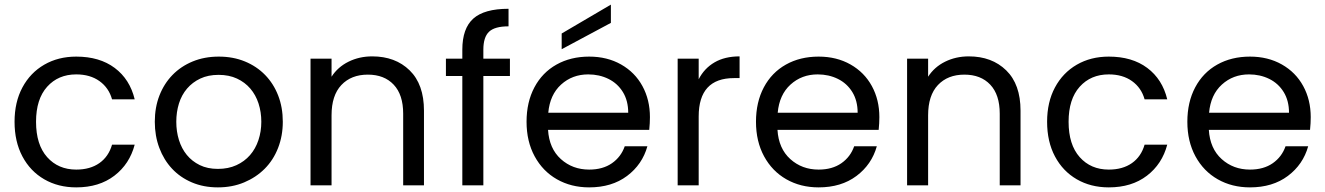

<svg xmlns="http://www.w3.org/2000/svg" viewBox="-20 -802 5736 831"><path d="M43 -275Q43 -360 77 -423.5Q111 -487 171.5 -522Q232 -557 310 -557Q411 -557 476.5 -508Q542 -459 563 -372H465Q451 -422 410.5 -451Q370 -480 310 -480Q232 -480 184 -426.5Q136 -373 136 -275Q136 -176 184 -122Q232 -68 310 -68Q370 -68 410 -96Q450 -124 465 -176H563Q541 -92 475 -41.5Q409 9 310 9Q232 9 171.5 -26Q111 -61 77 -125Q43 -189 43 -275Z M923 9Q861 9 810.5 -12.5Q760 -34 724.5 -72Q689 -110 669.5 -162Q650 -214 650 -275Q650 -337 670 -388.5Q690 -440 726.5 -477.5Q763 -515 814 -536Q865 -557 927 -557Q989 -557 1040 -536Q1091 -515 1127.5 -477.5Q1164 -440 1184 -388.5Q1204 -337 1204 -275Q1204 -214 1183.5 -161.5Q1163 -109 1125.5 -71.5Q1088 -34 1036.5 -12.5Q985 9 923 9ZM923 -71Q968 -71 1003 -87Q1038 -103 1062 -130.5Q1086 -158 1098.5 -195.5Q1111 -233 1111 -275Q1111 -317 1099 -354Q1087 -391 1063.5 -418.5Q1040 -446 1005.5 -462Q971 -478 926 -478Q881 -478 847 -462Q813 -446 789.5 -418.5Q766 -391 754.5 -354Q743 -317 743 -275Q743 -233 754.5 -196Q766 -159 788.5 -131.5Q811 -104 844.5 -87.5Q878 -71 923 -71Z M1591 -558Q1691 -558 1753 -497.5Q1815 -437 1815 -323V0H1725V-310Q1725 -392 1684 -435.5Q1643 -479 1572 -479Q1500 -479 1457.5 -434Q1415 -389 1415 -303V0H1324V-548H1415V-470Q1442 -512 1488.5 -535Q1535 -558 1591 -558Z M2187 -473H2072V0H1981V-473H1910V-548H1981V-587Q1981 -679 2028.5 -721.5Q2076 -764 2181 -764V-688Q2121 -688 2096.5 -664.5Q2072 -641 2072 -587V-548H2187Z M2793 -295Q2793 -269 2790 -240H2352Q2357 -159 2407.5 -113.5Q2458 -68 2530 -68Q2589 -68 2628.5 -95.5Q2668 -123 2684 -169H2782Q2760 -90 2694 -40.5Q2628 9 2530 9Q2452 9 2390.5 -26Q2329 -61 2294 -125.5Q2259 -190 2259 -275Q2259 -360 2293 -424Q2327 -488 2388.5 -522.5Q2450 -557 2530 -557Q2608 -557 2668 -523Q2728 -489 2760.5 -429.5Q2793 -370 2793 -295ZM2699 -314Q2699 -366 2676 -403.5Q2653 -441 2613.5 -460.5Q2574 -480 2526 -480Q2457 -480 2408.5 -436Q2360 -392 2353 -314ZM2624 -703 2411 -589V-657L2624 -782Z M3004 -459Q3028 -506 3072.5 -532Q3117 -558 3181 -558V-464H3157Q3004 -464 3004 -298V0H2913V-548H3004Z M3786 -295Q3786 -269 3783 -240H3345Q3350 -159 3400.5 -113.5Q3451 -68 3523 -68Q3582 -68 3621.5 -95.5Q3661 -123 3677 -169H3775Q3753 -90 3687 -40.5Q3621 9 3523 9Q3445 9 3383.5 -26Q3322 -61 3287 -125.5Q3252 -190 3252 -275Q3252 -360 3286 -424Q3320 -488 3381.5 -522.5Q3443 -557 3523 -557Q3601 -557 3661 -523Q3721 -489 3753.5 -429.5Q3786 -370 3786 -295ZM3692 -314Q3692 -366 3669 -403.5Q3646 -441 3606.5 -460.5Q3567 -480 3519 -480Q3450 -480 3401.5 -436Q3353 -392 3346 -314Z M4173 -558Q4273 -558 4335 -497.5Q4397 -437 4397 -323V0H4307V-310Q4307 -392 4266 -435.5Q4225 -479 4154 -479Q4082 -479 4039.5 -434Q3997 -389 3997 -303V0H3906V-548H3997V-470Q4024 -512 4070.5 -535Q4117 -558 4173 -558Z M4512 -275Q4512 -360 4546 -423.5Q4580 -487 4640.5 -522Q4701 -557 4779 -557Q4880 -557 4945.5 -508Q5011 -459 5032 -372H4934Q4920 -422 4879.5 -451Q4839 -480 4779 -480Q4701 -480 4653 -426.5Q4605 -373 4605 -275Q4605 -176 4653 -122Q4701 -68 4779 -68Q4839 -68 4879 -96Q4919 -124 4934 -176H5032Q5010 -92 4944 -41.5Q4878 9 4779 9Q4701 9 4640.5 -26Q4580 -61 4546 -125Q4512 -189 4512 -275Z M5653 -295Q5653 -269 5650 -240H5212Q5217 -159 5267.5 -113.5Q5318 -68 5390 -68Q5449 -68 5488.5 -95.5Q5528 -123 5544 -169H5642Q5620 -90 5554 -40.5Q5488 9 5390 9Q5312 9 5250.5 -26Q5189 -61 5154 -125.5Q5119 -190 5119 -275Q5119 -360 5153 -424Q5187 -488 5248.5 -522.5Q5310 -557 5390 -557Q5468 -557 5528 -523Q5588 -489 5620.5 -429.5Q5653 -370 5653 -295ZM5559 -314Q5559 -366 5536 -403.5Q5513 -441 5473.5 -460.5Q5434 -480 5386 -480Q5317 -480 5268.5 -436Q5220 -392 5213 -314Z"/></svg>

Font: A Bank Premium Regular
Style: Regular
Weight: 400
Designer: Ninad Kale (Devanagari), Jonny Pinhorn (Latin), Htun Naung (Myanmar)
Foundry: Indian Type Foundry
Version: 4.004